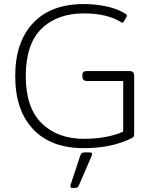

<svg xmlns="http://www.w3.org/2000/svg" viewBox="-20 -715 736 946"><path d="M55 -340Q55 -508 143 -601.5Q231 -695 393 -695Q453 -695 507 -683Q561 -671 598 -647Q604 -643 605 -640Q606 -637 603 -631L590 -609Q587 -603 583 -603Q581 -603 576 -606Q546 -626 499 -637.5Q452 -649 394 -649Q261 -649 184 -573Q107 -497 107 -340Q107 -184 185.5 -107.5Q264 -31 394 -31Q450 -31 501.5 -40.5Q553 -50 587 -67V-316H409Q386 -316 386 -338V-345Q386 -356 391.5 -360.5Q397 -365 409 -365H618Q641 -365 641 -342V-59Q641 -50 639.5 -44.5Q638 -39 632 -36Q533 15 393 15Q231 15 143 -78.5Q55 -172 55 -340ZM327 203Q327 198 328 195L376 50Q379 42 383.5 39Q388 36 398 36H422Q434 36 434 44L432 52L368 200Q365 206 360.5 208.5Q356 211 348 211H336Q327 211 327 203Z"/></svg>

Font: Mitr ExtraLight
Style: Regular
Weight: 275
Designer: Thanarat Vachiruckul
Foundry: Cadson Demak Co.,Ltd.
Version: Version 1.001